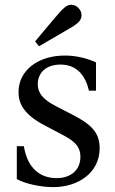

<svg xmlns="http://www.w3.org/2000/svg" viewBox="-20 -758 471 788"><path d="M140 -568 253 -634C271 -644 285 -652 299 -664C318 -680 320 -704 304 -723C289 -741 264 -744 246 -728C232 -716 221 -703 208 -688L124 -588ZM199 10C297 10 389 -46 389 -150C389 -217 350 -250 276 -288L210 -322C156 -350 135 -376 135 -413C135 -458 168 -493 228 -493C299 -493 332 -443 345 -386H374V-502C339 -518 295 -530 246 -530C136 -530 56 -469 56 -380C56 -335 76 -289 162 -244L234 -206C280 -182 310 -161 310 -114C310 -62 273 -27 212 -27C148 -27 93 -64 78 -158H49V-23C85 -3 148 10 199 10Z"/></svg>

Font: Hedvig Letters Serif 24pt
Style: Regular
Weight: 400
Designer: Alexander Örn & Tor Weibull
Foundry: Kanon Foundry
Version: Version 1.000